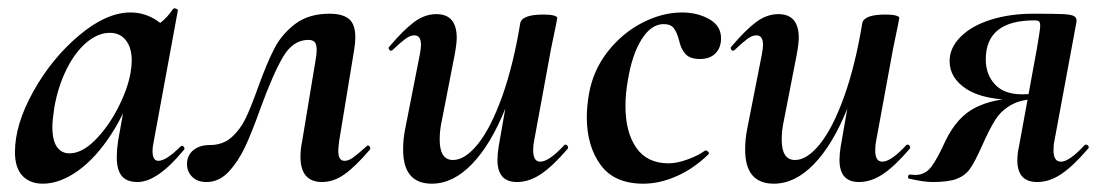

<svg xmlns="http://www.w3.org/2000/svg" viewBox="-20 -429 2659 462"><path d="M16 -63Q16 -130 60.5 -209.5Q105 -289 170.5 -344Q236 -399 294 -399Q328 -399 357 -380Q386 -361 389 -324L329 -357Q346 -359 364.5 -373Q383 -387 396 -407Q398 -409 400 -409Q403 -409 406 -407Q409 -405 408 -404L350 -89Q347 -76 347 -66Q347 -42 361 -42Q380 -42 415 -77Q416 -78 418 -78Q421 -78 423 -74.5Q425 -71 423 -69Q359 9 311 9Q285 9 273 -5.5Q261 -20 261 -51Q261 -68 264 -89L289 -229L310 -246Q287 -167 249 -108Q211 -49 167.5 -18Q124 13 83 13Q52 13 34 -6Q16 -25 16 -63ZM294 -253Q297 -270 297 -283Q297 -314 283 -332Q269 -350 244 -350Q216 -350 188.5 -327Q161 -304 140.5 -263Q120 -222 111 -172Q106 -140 106 -124Q106 -91 117 -75.5Q128 -60 147 -60Q177 -60 208.5 -91.5Q240 -123 263.5 -168.5Q287 -214 294 -253Z M430 -34Q430 -55 445 -67.5Q460 -80 485 -80Q516 -80 537 -98.5Q558 -117 571 -144Q584 -171 601 -219Q622 -277 640 -312Q658 -347 690.5 -371.5Q723 -396 773 -396Q804 -396 819.5 -383.5Q835 -371 835 -339Q835 -326 832 -308L796 -89Q794 -71 794 -66Q794 -42 809 -42Q819 -42 830.5 -50.5Q842 -59 862 -77Q864 -79 865 -79Q868 -79 870 -75.5Q872 -72 870 -69Q836 -29 809.5 -10Q783 9 755 9Q703 9 703 -52Q703 -70 707 -89L739 -282Q742 -299 742 -308Q742 -323 737 -328Q732 -333 722 -333Q685 -333 661 -292Q637 -251 607 -169Q586 -110 569.5 -75Q553 -40 530 -15.5Q507 9 477 9Q455 9 442.5 -3.5Q430 -16 430 -34Z M950 -69Q950 -95 955 -119L990 -297Q993 -312 993 -321Q993 -344 977 -344Q967 -344 955.5 -335.5Q944 -327 925 -309Q923 -307 921 -307Q918 -307 916 -310.5Q914 -314 917 -317Q951 -357 976.5 -376Q1002 -395 1030 -395Q1079 -395 1079 -338Q1079 -324 1074 -297L1043 -138Q1038 -116 1038 -93Q1038 -44 1070 -44Q1099 -44 1130 -82.5Q1161 -121 1188 -196Q1215 -271 1232 -374L1250 -373Q1231 -255 1196 -168Q1161 -81 1115.5 -34Q1070 13 1019 13Q950 13 950 -69ZM1177 -44Q1177 -59 1180 -77L1232 -374Q1237 -394 1288 -394Q1305 -394 1313 -391.5Q1321 -389 1321 -386L1317 -365Q1307 -318 1306 -312L1265 -89Q1263 -80 1263 -67Q1263 -40 1280 -40Q1301 -40 1338 -80Q1339 -81 1341 -81Q1344 -81 1346 -77.5Q1348 -74 1346 -71Q1310 -29 1281.5 -10Q1253 9 1224 9Q1177 9 1177 -44Z M1392 -147Q1392 -172 1397 -202Q1407 -260 1442.5 -305Q1478 -350 1526 -374.5Q1574 -399 1621 -399Q1658 -399 1686.5 -383Q1715 -367 1715 -337Q1715 -314 1701.5 -300.5Q1688 -287 1664 -287Q1640 -287 1629 -299.5Q1618 -312 1614 -332Q1609 -351 1601.5 -361Q1594 -371 1577 -371Q1547 -371 1524 -334.5Q1501 -298 1491 -237Q1485 -204 1485 -174Q1485 -111 1511 -73.5Q1537 -36 1589 -36Q1609 -36 1635 -45.5Q1661 -55 1677 -67H1678Q1681 -67 1684 -64Q1687 -61 1685 -58Q1649 -23 1608 -5Q1567 13 1528 13Q1458 13 1425 -32.5Q1392 -78 1392 -147Z M1773 -69Q1773 -95 1778 -119L1813 -297Q1816 -312 1816 -321Q1816 -344 1800 -344Q1790 -344 1778.5 -335.5Q1767 -327 1748 -309Q1746 -307 1744 -307Q1741 -307 1739 -310.5Q1737 -314 1740 -317Q1774 -357 1799.5 -376Q1825 -395 1853 -395Q1902 -395 1902 -338Q1902 -324 1897 -297L1866 -138Q1861 -116 1861 -93Q1861 -44 1893 -44Q1922 -44 1953 -82.5Q1984 -121 2011 -196Q2038 -271 2055 -374L2073 -373Q2054 -255 2019 -168Q1984 -81 1938.5 -34Q1893 13 1842 13Q1773 13 1773 -69ZM2000 -44Q2000 -59 2003 -77L2055 -374Q2060 -394 2111 -394Q2128 -394 2136 -391.5Q2144 -389 2144 -386L2140 -365Q2130 -318 2129 -312L2088 -89Q2086 -80 2086 -67Q2086 -40 2103 -40Q2124 -40 2161 -80Q2162 -81 2164 -81Q2167 -81 2169 -77.5Q2171 -74 2169 -71Q2133 -29 2104.5 -10Q2076 9 2047 9Q2000 9 2000 -44Z M2168 1Q2165 1 2165 -3Q2165 -9 2170 -9L2182 -8Q2207 -8 2222 -29Q2237 -50 2255 -90Q2283 -148 2327 -170Q2371 -192 2428 -192L2433 -188Q2347 -188 2306 -214.5Q2265 -241 2265 -282Q2265 -314 2291.5 -340.5Q2318 -367 2364 -381.5Q2410 -396 2466 -396Q2519 -396 2539 -395Q2559 -394 2565.5 -389.5Q2572 -385 2570 -375L2517 -89Q2515 -81 2515 -67Q2515 -40 2533 -40Q2553 -40 2590 -80Q2591 -81 2593 -81Q2597 -81 2599 -77.5Q2601 -74 2598 -71Q2562 -29 2533.5 -10Q2505 9 2476 9Q2428 9 2428 -43Q2428 -60 2432 -77L2475 -312Q2483 -358 2483 -367Q2483 -375 2480 -377.5Q2477 -380 2469 -380Q2352 -380 2352 -286Q2352 -250 2374 -226Q2396 -202 2440 -202Q2463 -202 2487 -208L2481 -191Q2440 -191 2415 -177.5Q2390 -164 2375.5 -141.5Q2361 -119 2343 -78Q2326 -40 2314.5 -23.5Q2303 -7 2283 1Q2263 9 2224 9Q2203 9 2168 1Z"/></svg>

Font: Cormorant Garamond
Style: Bold Italic
Weight: 700
Italic angle: -10°
Designer: Christian Thalmann (Catharsis Fonts)
Foundry: Catharsis Fonts
Version: Version 4.000